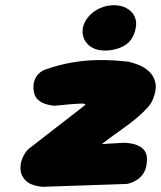

<svg xmlns="http://www.w3.org/2000/svg" viewBox="-20 -716 618 737"><path d="M144 1Q98 -3 78.5 -23Q59 -43 58.5 -69Q58 -95 70.5 -118.5Q83 -142 101 -153L293 -302Q296 -305 300.5 -308Q305 -311 307 -313.5Q309 -316 304 -317.5Q299 -319 283 -318Q260 -317 245 -315.5Q230 -314 217 -312.5Q204 -311 188 -310Q188 -310 177 -311.5Q166 -313 151.5 -318Q137 -323 125 -334Q113 -345 110 -364Q106 -388 111.5 -404.5Q117 -421 126 -430.5Q135 -440 143 -444Q151 -448 151 -448Q204 -467 255.5 -476Q307 -485 360.5 -485.5Q414 -486 474 -479Q492 -475 514 -466Q536 -457 553.5 -440.5Q571 -424 576.5 -398Q582 -372 567 -335Q561 -319 546 -302.5Q531 -286 511 -268.5Q491 -251 467 -233.5Q443 -216 418.5 -198.5Q394 -181 371 -163L455 -168Q455 -168 464 -167.5Q473 -167 487 -164.5Q501 -162 514.5 -155Q528 -148 536.5 -135Q545 -122 544 -101Q543 -70 531.5 -52Q520 -34 505 -25Q490 -16 479 -13Q468 -10 468 -10ZM382 -522Q354 -522 333.5 -533.5Q313 -545 303.5 -565Q294 -585 298 -609Q303 -633 320.5 -653Q338 -673 363.5 -684.5Q389 -696 417 -696Q445 -696 466 -684.5Q487 -673 496.5 -653Q506 -633 501 -609Q492 -561 458.5 -541.5Q425 -522 382 -522Z"/></svg>

Font: Sour Gummy Black
Style: Italic
Weight: 900
Italic angle: -11.3°
Designer: Stefie Justprince
Foundry: Eifetstype
Version: Version 1.000